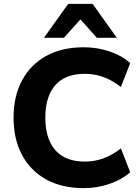

<svg xmlns="http://www.w3.org/2000/svg" viewBox="-20 -960 723 991"><path d="M413 11Q299 11 218 -34Q137 -79 93.5 -160.5Q50 -242 50 -353Q50 -463 93.5 -544.5Q137 -626 218 -671Q299 -716 413 -716Q483 -716 547 -694Q611 -672 652 -634L604 -511Q559 -546 513.5 -562.5Q468 -579 418 -579Q317 -579 265.5 -520.5Q214 -462 214 -353Q214 -244 265.5 -185Q317 -126 418 -126Q468 -126 513.5 -142.5Q559 -159 604 -194L652 -71Q611 -34 547 -11.5Q483 11 413 11ZM207 -765 332 -940H458L583 -765H480L395 -860L310 -765Z"/></svg>

Font: Nunito Sans ExtraBold
Style: Regular
Weight: 800
Designer: Vernon Adams
Foundry: Vernon Adams
Version: Version 3.101; ttfautohint (v1.8.4.7-5d5b);gftools[0.9.27]